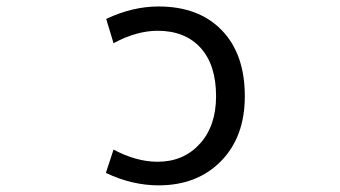

<svg xmlns="http://www.w3.org/2000/svg" viewBox="-20 -555 1040 587"><path d="M327.1 -97.7Q396.5 -60.5 461.9 -60.5Q541 -60.5 590.8 -115.2Q640.6 -169.9 640.6 -260.7Q640.6 -356.4 593.3 -408.7Q545.9 -460.9 461.9 -460.9Q397.5 -460.9 327.1 -422.9L304.7 -497.1Q384.8 -535.2 464.8 -535.2Q587.9 -535.2 658.2 -462.4Q728.5 -389.6 728.5 -260.7Q728.5 -136.7 655.8 -62.5Q583 11.7 464.8 11.7Q383.8 11.7 303.7 -26.4Z"/></svg>

Font: GenEi Gothic M Regular
Style: Regular
Weight: 400
Designer: o_tamon (Modified); [Source Han Sans]
Ryoko NISHIZUKA  (kana & ideographs); Paul D. Hunt (Latin, Greek & Cyrillic); Wenl
Version: Version 1.1a;Original Version 1.004